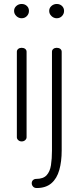

<svg xmlns="http://www.w3.org/2000/svg" viewBox="-20 -713 398 968"><path d="M89 0Q79 0 72 -6.5Q65 -13 65 -21V-452Q65 -461 72 -466.5Q79 -472 89 -472Q100 -472 107 -466.5Q114 -461 114 -452V-21Q114 -13 107 -6.5Q100 0 89 0ZM89 -621Q74 -621 62.5 -632Q51 -643 51 -658Q51 -673 62.5 -683Q74 -693 89 -693Q105 -693 115.5 -683Q126 -673 126 -658Q126 -643 115.5 -632Q105 -621 89 -621ZM165 235Q153 235 146.5 227.5Q140 220 140 211Q140 201 146.5 195Q153 189 162 189Q198 189 215 170.5Q232 152 237 119.5Q242 87 242 46V-452Q242 -461 249 -466.5Q256 -472 266 -472Q277 -472 284 -466.5Q291 -461 291 -452V46Q291 101 279 144Q267 187 239 211Q211 235 165 235ZM266 -621Q251 -621 239.5 -632Q228 -643 228 -658Q228 -673 239.5 -683Q251 -693 266 -693Q282 -693 292.5 -683Q303 -673 303 -658Q303 -643 292.5 -632Q282 -621 266 -621Z"/></svg>

Font: Dosis Light
Style: Regular
Weight: 300
Designer: EdgarTolentino, PabloImpallari, IginoMarini
Foundry: EdgarTolentino, PabloImpallari, IginoMarini
Version: Version 3.001; ttfautohint (v1.8.2)